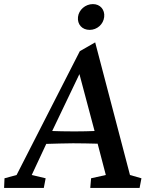

<svg xmlns="http://www.w3.org/2000/svg" viewBox="-36 -918 722 938"><path d="M-16 0H178L187 -47L119 -63L190 -215C236 -216 279 -218 321 -218C360 -218 400 -217 441 -216L481 -63L409 -47L405 0H646L655 -47L599 -63L429 -711L354 -668L45 -63L-14 -47ZM219 -278 352 -556 426 -278C400 -277 367 -276 328 -276C282 -276 246 -277 219 -278ZM345 -835C341 -799 365 -772 402 -772C438 -772 469 -799 473 -835C477 -870 454 -898 418 -898C381 -898 349 -870 345 -835Z"/></svg>

Font: TPK Tissa Web Medium
Style: Italic
Weight: 500
Italic angle: -7°
Designer: Jacques Le Bailly, Suppakit Chalermlarp | Katatrad Co.,Ltd.
Foundry: Jacques Le Bailly, Cadson Demak Co.,Ltd.
Version: Version 5.000;Glyphs 3.1.2 (3151)